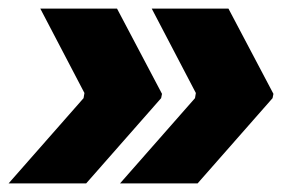

<svg xmlns="http://www.w3.org/2000/svg" viewBox="-24 -498 691 448"><path d="M509 -478H330L433 -281L431 -269L256 -70H437L612 -269L614 -279ZM249 -478H70L173 -281L171 -269L-4 -70H177L352 -269L354 -279Z"/></svg>

Font: Fixel Display ExtraBold
Style: Italic
Weight: 800
Italic angle: -10°
Designer: AlfaBravo + MacPaw
Foundry: Kyrylo Tkachov, Marchela Mozhyna, Serhii Makarenko, Maria Weinstein, Zakhar Kryvoshyya
Version: Version 1.210;Glyphs 3.2 (3217)